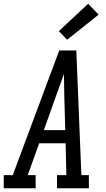

<svg xmlns="http://www.w3.org/2000/svg" viewBox="-46 -1004 566 1024"><path d="M-26 0V-70H22L270 -735H361L388 -70H428V0H258V-70H308L304 -240H163L102 -70H144V0ZM302 -310 297 -490Q297 -520 296 -549.5Q295 -579 295 -609Q284 -579 273.5 -549.5Q263 -520 252 -490L188 -310ZM312 -792 268 -838 424 -984 480 -926Z"/></svg>

Font: Iosevka Slab
Style: Italic
Weight: 400
Italic angle: -9°
Monospace: yes
Designer: Belleve Invis
Foundry: Belleve Invis
Version: Version 11.1.0; ttfautohint (v1.8.3)